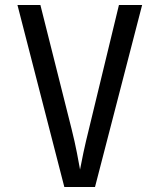

<svg xmlns="http://www.w3.org/2000/svg" viewBox="-20 -750 640 770"><path d="M238 0 50 -730H142L267 -233Q280 -181 288.5 -137Q297 -93 301 -70Q305 -93 314.5 -137.5Q324 -182 337 -234L457 -730H550L361 0Z"/></svg>

Font: JetBrainsMono NF
Style: Regular
Weight: 400
Designer: Philipp Nurullin, Konstantin Bulenkov
Foundry: JetBrains
Version: Version 2.251; ttfautohint (v1.8.3);Nerd Fonts 2.2.2